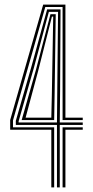

<svg xmlns="http://www.w3.org/2000/svg" viewBox="-20 -820 408 840"><path d="M204.5 0V-252.5H24.5V-294.8L169 -800H266.2V-305.2H342V-294.8H253.8V-789.5H178.2L36.8 -293.2V-263H217V0ZM253.8 0V-263H342V-252.5H266.2V0ZM229.2 0V-273.5H49.2V-291.5L117.5 -528.8L186.2 -779L244.8 -778.8L243 -428.5L241.5 -284.2H342V-273.5H241.5V0ZM61.5 -284.2H229.2L230.5 -419.8L234 -768.2H193.8L127.8 -521.8L61.5 -289.8ZM74.8 -294.8 137.2 -514.5 200.8 -757.8H223.8L219 -411.2L217 -294.8ZM92 -305.2H204.5L206.8 -404.2L212.8 -747.5H207.2L146.2 -506.8Z"/></svg>

Font: Big Shoulders Inline Text Thin Light
Style: Regular
Weight: 300
Version: Version 2.002